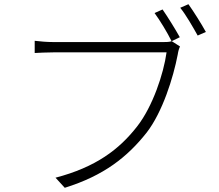

<svg xmlns="http://www.w3.org/2000/svg" viewBox="-20 -870 1040 913"><path d="M753 -825 715 -808C740 -774 776 -715 796 -674L835 -693C814 -731 776 -792 753 -825ZM876 -850 837 -833C864 -800 897 -742 920 -701L959 -718C937 -758 899 -818 876 -850ZM836 -649 797 -674C783 -670 771 -670 758 -670C719 -670 280 -670 234 -670C201 -670 171 -673 145 -676V-618C170 -619 197 -621 233 -621C280 -621 715 -621 772 -621C758 -519 706 -364 633 -270C547 -159 435 -75 244 -25L288 23C474 -35 585 -123 677 -239C753 -337 804 -501 825 -610C828 -629 831 -638 836 -649Z"/></svg>

Font: Noto Sans SC Light
Style: Regular
Weight: 300
Designer: Ryoko NISHIZUKA 西塚涼子 (kana, bopomofo & ideographs); Paul D. Hunt (Latin, Greek & Cyrillic); Sandoll Communications 산돌커뮤니
Foundry: Adobe
Version: Version 2.004;hotconv 1.0.118;makeotfexe 2.5.65603